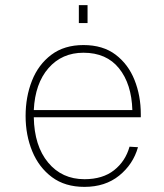

<svg xmlns="http://www.w3.org/2000/svg" viewBox="-20 -718 640 750"><path d="M310 12Q234 12 183 -26Q132 -64 106 -127Q80 -190 80 -265Q80 -340 105 -403Q130 -466 180.5 -504Q231 -542 306 -542Q382 -542 431.5 -504.5Q481 -467 505.5 -405.5Q530 -344 530 -272V-260H112Q114 -148 168 -83Q222 -18 310 -18Q381 -18 425.5 -53Q470 -88 486 -145L519 -143Q500 -76 445.5 -32Q391 12 310 12ZM112 -288H497Q494 -390 445 -451Q396 -512 306 -512Q222 -512 169.5 -452Q117 -392 112 -288ZM288 -628V-698H322V-628Z"/></svg>

Font: Geist Mono Thin
Style: Regular
Weight: 100
Monospace: yes
Designer: Basement.studio, Andrés Briganti, Mateo Zaragoza
Foundry: Basement.studio, Vercel, Andrés Briganti, Guido Ferreyra, Mateo Zaragoza
Version: Version 1.500; ttfautohint (v1.8.4.7-5d5b)